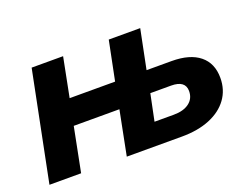

<svg xmlns="http://www.w3.org/2000/svg" viewBox="-88 -713 1148 889"><g transform="rotate(-20 485.5 -269.0)"><path d="M748 -345Q838 -345 886 -306Q934 -267 934 -195Q934 -136 902 -92Q870 -48 811.5 -24Q753 0 674 0H402L445 -218H220L177 0H21L129 -538H284L246 -345H470L509 -538H664L625 -345ZM673 -108Q721 -108 749 -129Q777 -150 777 -187Q777 -239 707 -239H605L578 -108Z"/></g></svg>

Font: Montserrat
Style: Bold Italic
Weight: 700
Italic angle: -11.3°
Designer: Julieta Ulanovsky
Foundry: Julieta Ulanovsky
Version: Version 9.000; ttfautohint (v1.8.4.7-5d5b)